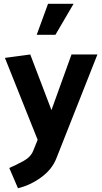

<svg xmlns="http://www.w3.org/2000/svg" viewBox="-20 -773 540 1015"><path d="M234 -753H369L273 -589H174ZM156 23 179 -34 6 -467 140 -485 252 -191 358 -485H495L278 64Q255 123 197 165Q139 207 75 222L29 115Q64 100 103.5 78.5Q143 57 156 23Z"/></svg>

Font: Palanquin Dark
Style: Regular
Weight: 400
Designer: Pria Ravichandran
Version: Version 1.000